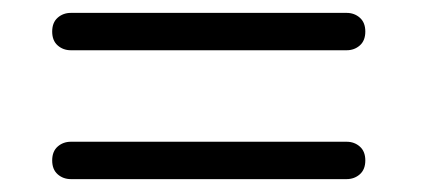

<svg xmlns="http://www.w3.org/2000/svg" viewBox="-20 -460 659 298"><path d="M90 -382Q78 -382 69.5 -389.5Q61 -397 61 -411Q61 -425 69.5 -432.5Q78 -440 90 -440H518Q530 -440 538.5 -432.5Q547 -425 547 -411Q547 -397 538.5 -389.5Q530 -382 518 -382ZM90 -182Q78 -182 69.5 -189.5Q61 -197 61 -211Q61 -225 69.5 -232.5Q78 -240 90 -240H518Q530 -240 538.5 -232.5Q547 -225 547 -211Q547 -197 538.5 -189.5Q530 -182 518 -182Z"/></svg>

Font: Cafe24 Ssurround air
Style: Light
Weight: 300
Designer: Cafe24 thkim, hmlim, mnelim, sdjeong, hskwak & 4IRTF
Foundry: Cafe24
Version: Version 1.001